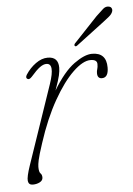

<svg xmlns="http://www.w3.org/2000/svg" viewBox="-47 -630 467 675"><g transform="rotate(-5 186.5 -292.5)"><path d="M55 -364.5Q48 -369 54.5 -379.5Q69 -402 90 -417.2Q111 -432.5 132.5 -432.5Q170 -432.5 170 -394Q170 -382.5 166.5 -366.8Q163 -351 150 -315Q188 -378.5 225.2 -405.5Q262.5 -432.5 289 -432.5Q339.5 -432.5 339.5 -380Q339.5 -344 316.5 -344Q300.5 -344 300.5 -363Q300.5 -371 302.8 -377.5Q305 -384 305 -395Q305 -411 281.5 -411Q255 -411 220 -377.5Q185 -344 149.8 -282Q114.5 -220 87 -135Q73 -92.5 69.8 -76.8Q66.5 -61 66.5 -53Q66.5 -34.5 72 -29.5Q77.5 -24.5 77.5 -14.5Q77.5 -4 66.5 1.8Q55.5 7.5 42 7.5Q27 7.5 25.2 -6.8Q23.5 -21 37 -60.5L132.5 -340Q156.5 -411 126 -411Q115.5 -411 103 -402Q90.5 -393 71 -370.5Q61.5 -360 55 -364.5ZM316.5 -563Q332.5 -578.5 342.2 -586.8Q352 -595 362.5 -592.5Q369.5 -591.5 372.2 -585.5Q375 -579.5 371.5 -572Q368 -564 359 -556.8Q350 -549.5 339 -541L240.5 -466.5Q234.5 -461.5 231 -465.5Q229 -468 230.8 -471.2Q232.5 -474.5 235 -476.5Z"/></g></svg>

Font: Fraunces144ptSuperSoftThinItalic
Style: Italic
Weight: 100
Italic angle: -16°
Version: Version 1.000;[0bf87f6ff]